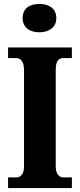

<svg xmlns="http://www.w3.org/2000/svg" viewBox="-20 -955 405 975"><path d="M180 -791C227 -791 266 -815 266 -863C266 -913 227 -935 180 -935C131 -935 95 -913 95 -863C95 -815 131 -791 180 -791ZM21 0H345V-54H302C281 -54 263 -71 263 -111V-600C263 -646 278 -660 302 -660H345V-714H21V-660H63C82 -660 102 -646 102 -600V-110C102 -68 82 -54 63 -54H21Z"/></svg>

Font: Noto Serif Condensed ExtraBold
Style: Regular
Weight: 800
Width: 3
Designer: Monotype Design Team
Foundry: Monotype Imaging Inc.
Version: Version 2.013